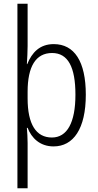

<svg xmlns="http://www.w3.org/2000/svg" viewBox="-20 -846 529 1036"><path d="M443 -335C443 -515 381 -608 270 -608C194 -608 152 -562 127 -500H125C127 -531 129 -569 129 -598V-826H74V170H129V-74C129 -102 127 -133 125 -156H129C150 -102 195 -56 269 -56C376 -56 443 -151 443 -335ZM387 -335C387 -184 342 -104 260 -104C175 -104 129 -175 129 -315V-351C129 -487 173 -560 261 -560C347 -560 387 -484 387 -335Z"/></svg>

Font: Noto Sans Malayalam UI Condensed Light
Style: Regular
Weight: 300
Width: 3
Designer: Jelle Bosma - Monotype Design Team
Foundry: Monotype Imaging Inc.
Version: Version 2.104